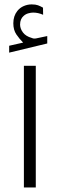

<svg xmlns="http://www.w3.org/2000/svg" viewBox="-20 -840 267 859"><path d="M83.5 -649.4Q66.4 -666.5 53 -686.3Q39.6 -706.1 39.6 -735.8Q39.6 -768.6 57.6 -791Q69.3 -805.7 86.4 -813Q103.5 -820.3 121.6 -820.3Q139.2 -820.3 149.9 -816.4Q160.6 -812.5 172.4 -805.7L172.9 -773.9Q150.4 -783.7 128.4 -783.7Q118.7 -783.7 106.4 -780.3Q94.2 -776.9 85 -768.1Q78.1 -762.2 74 -752.7Q69.8 -743.2 69.8 -729.5Q70.3 -710.9 83 -694.3Q95.7 -677.7 121.6 -670.4Q123 -669.9 126.2 -668.7Q129.4 -667.5 134.3 -667.5Q138.2 -667.5 140.6 -668L191.4 -678.7V-645.5L21 -604.5V-635.3ZM86.9 -545.7H140.1V-1.4H86.9Z"/></svg>

Font: Vazir Thin
Style: Thin
Weight: 100
Designer: Saber Rastikerdar
Foundry: Saber Rastikerdar
Version: Version 30.0.0